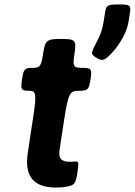

<svg xmlns="http://www.w3.org/2000/svg" viewBox="-20 -833 606 863"><path d="M231 10C248 10 264 9 278 6C316 0 320 -8 328 -57C335 -105 334 -108 316 -107C309 -106 301 -106 293 -106C254 -106 242 -122 248 -161L268 -293C287 -413 293 -425 334 -425C375 -425 380 -430 387 -477C394 -523 391 -528 350 -528C309 -528 306 -534 315 -593C324 -652 319 -658 255 -658C190 -658 183 -652 174 -593C165 -534 160 -528 126 -528C91 -528 86 -523 79 -477C72 -430 75 -425 110 -425C144 -425 146 -412 126 -286L105 -146C89 -43 129 10 231 10ZM411 -575C438 -558 447 -557 482 -594C495 -608 507 -623 517 -639C535 -666 552 -699 558 -737L564 -775C569 -810 565 -813 514 -813C463 -813 457 -810 452 -775L446 -737C441 -706 433 -680 421 -657C391 -597 383 -592 411 -575Z"/></svg>

Font: Asimov Print
Style: AIt
Weight: 500
Designer: Google
Version: Version 2.000980: 2014